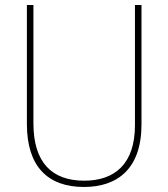

<svg xmlns="http://www.w3.org/2000/svg" viewBox="-20 -734 669 764"><path d="M543 -239V-714H517V-236C517 -81 436 -15 315 -15C187 -15 113 -87 113 -243V-714H87V-240C87 -73 169 10 314 10C447 10 543 -62 543 -239Z"/></svg>

Font: Noto Sans Sinhala SemiCondensed Thin
Style: Regular
Weight: 100
Width: 4
Designer: Jelle Bosma - Monotype Design Team
Foundry: Monotype Imaging Inc.
Version: Version 2.006